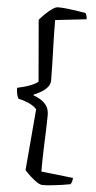

<svg xmlns="http://www.w3.org/2000/svg" viewBox="-63 -835 520 1040"><g transform="rotate(5 197.0 -315.0)"><path d="M208.9 168Q197.1 168 179.1 156.4Q161.1 144.8 142.9 128Q124.6 111.3 110.8 95.4L139.3 -238Q119.1 -259 89.1 -271.1Q59.1 -283.1 40.4 -285.4Q34.6 -291.9 30.5 -308Q26.4 -324.1 26.4 -344.6Q42.6 -347.9 64.4 -353.9Q86.1 -359.9 106.7 -368.7Q127.3 -377.6 139.3 -387.6L110.8 -722Q124.9 -738.8 143.1 -756.3Q161.4 -773.9 179.2 -786.1Q197.1 -798.4 208.9 -798.4Q231.1 -798.4 258.5 -795.4Q285.9 -792.4 313.1 -788.4Q340.4 -784.4 360 -780.4Q362.7 -776.6 366 -767.9Q369.3 -759.2 369.3 -747.3L199.7 -728.2Q199.7 -668.5 201.6 -606.7Q203.5 -544.8 205 -491.1Q206.5 -437.4 206.5 -400.9Q206.5 -379.9 192.1 -362.9Q177.6 -345.9 157 -334.3Q136.4 -322.7 118.6 -315.7V-311.7Q137.4 -305 157 -293.6Q176.6 -282.2 190.6 -262.5Q204.5 -242.7 204.5 -209.9Q204.5 -181.2 202.8 -134.8Q201 -88.3 198.9 -29.4Q196.8 29.6 196.8 95.7L370.2 115.3Q370.2 127.7 366.7 137.2Q363.2 146.6 360 150.4Q339.7 154.4 312.5 158.3Q285.2 162.2 258 165.1Q230.9 168 208.9 168Z"/></g></svg>

Font: Texturina Medium
Style: Regular
Weight: 500
Designer: Guillermo Torres Carreño
Foundry: Omnibus-Type
Version: Version 1.003